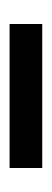

<svg xmlns="http://www.w3.org/2000/svg" viewBox="126 -443 108 400"><g transform="rotate(90 180.0 -243.0)"><path d="M30 -209V-277H330V-209Z"/></g></svg>

Font: Gajraj One
Style: Regular
Weight: 400
Designer: Saurabh Sharma
Foundry: Saurabh Sharma
Version: Version 1.000